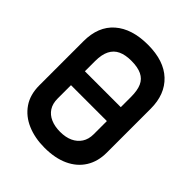

<svg xmlns="http://www.w3.org/2000/svg" viewBox="-206 -832 957 957"><g transform="rotate(45 273.0 -353.0)"><path d="M141 -401V-303H404V-401ZM35 -502V-191Q35 -125 66 -80Q97 -35 151 -12Q205 11 273 11Q347 11 400 -13.5Q453 -38 481.5 -83.5Q510 -129 510 -191V-501Q510 -602 449 -659.5Q388 -717 275 -717Q162 -717 98.5 -661.5Q35 -606 35 -502ZM146 -209V-473Q146 -519 160.5 -547.5Q175 -576 203 -589Q231 -602 273 -602Q318 -602 346 -588.5Q374 -575 386.5 -547Q399 -519 399 -473V-210Q399 -175 383 -150.5Q367 -126 339 -113Q311 -100 272 -100Q234 -100 205.5 -112.5Q177 -125 161.5 -149Q146 -173 146 -209Z"/></g></svg>

Font: Advent Pro Expanded
Style: Bold
Weight: 700
Width: 7
Designer: VivaRado, Andreas Kalpakidis
Foundry: VivaRado, Andreas Kalpakidis
Version: Version 3.000